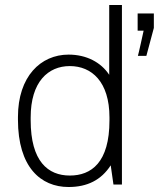

<svg xmlns="http://www.w3.org/2000/svg" viewBox="-20 -740 637 770"><path d="M424 -77 435 0H469V-720H418V-440C385 -490 327 -521 255 -521C143 -521 52 -433 52 -271V-260C52 -70 143 10 255 10C330 10 386 -18 424 -77ZM533 -516H567L597 -628V-686H532V-617H556C556 -617 534 -516 533 -516ZM419 -269V-257C419 -88 346 -36 260 -36C173 -36 103 -92 103 -258V-269C103 -412 173 -475 260 -475C347 -475 419 -413 419 -269Z"/></svg>

Font: Chivo Light
Style: Regular
Weight: 300
Designer: Hector Gatti
Foundry: Omnibus-Type
Version: Version 1.003;PS 001.003;hotconv 1.0.70;makeotf.lib2.5.58329